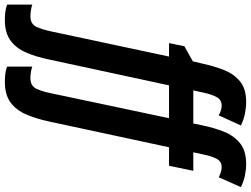

<svg xmlns="http://www.w3.org/2000/svg" viewBox="-260 -662 1045 800"><g transform="rotate(90 263.0 -262.5)"><path d="M-53.2 240.2Q-69.8 240.2 -85.2 238.5Q-100.6 236.8 -117.2 231V126Q-107.9 129.4 -93.8 131.6Q-79.6 133.8 -69.8 133.8Q-36.1 133.8 -24.7 108.9Q-13.2 84 -4.9 43.9L99.1 -443.8H43L56.2 -507.8L119.1 -543L129.9 -588.9Q139.6 -632.8 155.5 -673.3Q171.4 -713.9 202.4 -739.5Q233.4 -765.1 288.1 -765.1Q312.5 -765.1 337.4 -760Q362.3 -754.9 386.2 -743.2L344.2 -650.9Q322.3 -663.1 303.2 -663.1Q279.8 -663.1 268.6 -643.1Q257.3 -623 250 -589.8L240.2 -544.9H377.9L387.2 -588.9Q396.5 -632.8 412.6 -673.3Q428.7 -713.9 460.2 -739.5Q491.7 -765.1 545.9 -765.1Q570.3 -765.1 595 -760Q619.6 -754.9 643.1 -743.2L602.1 -650.9Q578.6 -663.1 560.1 -663.1Q536.6 -663.1 525.6 -643.1Q514.6 -623 507.8 -589.8L498 -544.9H575.2L554.2 -443.8H477.1L370.1 54.2Q358.4 109.9 340.1 151.9Q321.8 193.8 289.8 217Q257.8 240.2 204.1 240.2Q187.5 240.2 172.1 238.5Q156.7 236.8 141.1 231V126Q149.9 129.4 163.6 131.6Q177.2 133.8 188 133.8Q221.7 133.8 233.4 108.9Q245.1 84 252.9 43.9L356 -443.8H219.2L111.8 54.2Q100.6 109.9 82.3 151.9Q64 193.8 32 217Q0 240.2 -53.2 240.2Z"/></g></svg>

Font: Open Sans Condensed
Style: Bold Italic
Weight: 700
Width: 3
Italic angle: -12°
Designer: Monotype Design Team
Foundry: Monotype Imaging Inc.
Version: Version 3.003; ttfautohint (v1.8.4)